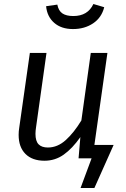

<svg xmlns="http://www.w3.org/2000/svg" viewBox="-20 -790 630 958"><path d="M210 -759 266 -767Q272 -736 291.5 -723Q311 -710 346 -710Q418 -710 446 -770L500 -754Q487 -702 444.5 -673.5Q402 -645 344 -645Q286 -645 250.5 -676Q215 -707 210 -759ZM547 -67 451 148H382L437 0H372L381 -106Q341 -49 298 -18.5Q255 12 202 12Q141 12 107 -22Q73 -56 73 -117Q73 -135 76 -153L129 -526H212L160 -156Q157 -137 157 -122Q157 -86 172.5 -70Q188 -54 219 -54Q267 -54 308 -91Q349 -128 386 -189L433 -526H516L451 -67Z"/></svg>

Font: Fira Sans Book
Style: Italic
Weight: 350
Italic angle: -8°
Designer: bBox Type GmbH & Carrois Corporate GbR & Edenspiekermann AG
Foundry: bBox Type GmbH & Carrois Corporate GbR & Edenspiekermann AG
Version: Version 4.301